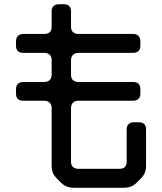

<svg xmlns="http://www.w3.org/2000/svg" viewBox="-20 -787 768 911"><path d="M225 2Q225 17 230.5 31.5Q236 46 250 60L270 80Q284 94 299 99Q314 104 330 104H568Q584 104 599 99Q614 94 628 80L648 60Q662 46 667.5 31.5Q673 17 673 2V-173Q673 -207 638 -207H616Q600 -207 590.5 -198.5Q581 -190 581 -173V-20Q581 14 546 14H352Q336 14 326.5 5.5Q317 -3 317 -20V-274Q317 -290 326 -299.5Q335 -309 352 -309H611Q627 -309 636.5 -317.5Q646 -326 646 -343V-364Q646 -398 611 -398H352Q336 -398 326.5 -406.5Q317 -415 317 -432V-502Q317 -517 326 -526.5Q335 -536 352 -536H611Q627 -536 636.5 -544.5Q646 -553 646 -570V-591Q646 -607 637 -616.5Q628 -626 611 -626H352Q336 -626 326.5 -634.5Q317 -643 317 -660V-733Q317 -767 282 -767H260Q244 -767 234.5 -758.5Q225 -750 225 -733V-660Q225 -626 190 -626H91Q75 -626 65.5 -617Q56 -608 56 -591V-570Q56 -536 91 -536H190Q206 -536 215.5 -527.5Q225 -519 225 -502V-432Q225 -417 216 -407.5Q207 -398 190 -398H91Q75 -398 65.5 -389.5Q56 -381 56 -364V-343Q56 -309 91 -309H190Q206 -309 215.5 -300Q225 -291 225 -274Z"/></svg>

Font: WDXL Lubrifont JP N
Style: Regular
Weight: 400
Designer: [WDXL Lubrifont] Copyright 2020-2022 (c) NightFurySL2001, Skr-ZERO; [ZCOOL QingKe HuangYou] Copyright 2018-2022 (c) The 
Version: Version 2.001;hotconv 1.1.1;makeotfexe 2.6.0